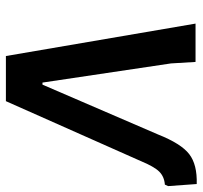

<svg xmlns="http://www.w3.org/2000/svg" viewBox="-38 -649 687 651"><g transform="rotate(90 305.5 -323.5)"><path d="M170 0 60 -643H190L195 -560L260 -124H267L436 -516Q467 -594 502.5 -621.5Q538 -649 604 -647L611 -550L606 -539Q579 -537 562 -520Q545 -503 526 -457L323 0Z"/></g></svg>

Font: Alegreya Sans SC
Style: Bold Italic
Weight: 700
Italic angle: -7°
Designer: Juan Pablo del Peral
Foundry: Huerta Tipografica
Version: Version 2.007